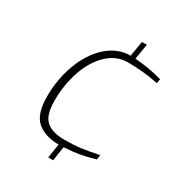

<svg xmlns="http://www.w3.org/2000/svg" viewBox="-169 -728 849 919"><g transform="rotate(30 255.5 -268.5)"><path d="M247 5Q170 4 127 -33.5Q84 -71 84 -168Q84 -265 116 -349.5Q148 -434 205 -485Q262 -536 333 -536L347 -620H374L360 -535Q436 -530 511 -509L507 -485Q424 -502 338 -502Q276 -502 227 -456Q178 -410 151.5 -333.5Q125 -257 125 -168Q125 -88 158 -58.5Q191 -29 258 -29Q310 -29 348.5 -34Q387 -39 445 -51L441 -25Q393 -11 357.5 -5Q322 1 274 4L262 83H235Z"/></g></svg>

Font: Exo ExtraLight
Style: Italic
Weight: 275
Italic angle: -9°
Designer: Natanael Gama
Foundry: Natanael Gama
Version: Version 1.500; ttfautohint (v1.6)